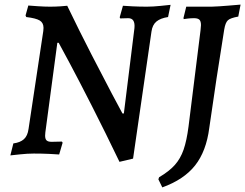

<svg xmlns="http://www.w3.org/2000/svg" viewBox="-20 -667 1065 834"><path d="M564 -545Q568 -588 537 -588L502 -587L500 -592L514 -642Q525 -641 555.5 -639.5Q586 -638 618 -638Q645 -638 678 -641.5Q711 -645 721 -646L710 -593Q677 -588 659.5 -573.5Q642 -559 638 -530L558 22L499 36Q438 -91 379.5 -206Q321 -321 283 -392Q245 -463 235 -481H229L177 -92Q176 -87 176 -78Q176 -63 182.5 -57Q189 -51 204 -51L249 -52L252 -47L237 4Q226 3 194 1.5Q162 0 127 0Q99 0 67 3.5Q35 7 25 8L38 -44Q68 -48 84 -62.5Q100 -77 104 -107L168 -532Q169 -537 169 -546Q169 -568 152.5 -578Q136 -588 94 -593L91 -600L103 -643Q113 -642 144 -640Q175 -638 197 -638Q220 -638 242.5 -639.5Q265 -641 272 -642Q324 -534 377.5 -430Q431 -326 466.5 -259Q502 -192 512 -174H518ZM853 -558Q853 -575 846 -581.5Q839 -588 823 -588Q810 -588 796.5 -586.5Q783 -585 778 -584L777 -589L789 -638H899Q931 -639 971.5 -642.5Q1012 -646 1025 -647L1015 -595Q981 -589 970 -579Q959 -569 954 -539Q939 -447 920.5 -325.5Q902 -204 889 -111Q876 -10 827.5 51.5Q779 113 685 147L668 112L671 103Q715 77 739.5 49.5Q764 22 777.5 -17Q791 -56 799 -118L851 -535Q853 -553 853 -558Z"/></svg>

Font: Alegreya SC Medium
Style: Italic
Weight: 500
Italic angle: -7°
Designer: Juan Pablo del Peral
Foundry: Huerta Tipografica
Version: Version 2.007; ttfautohint (v1.6)